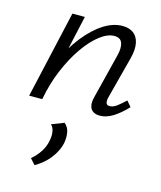

<svg xmlns="http://www.w3.org/2000/svg" viewBox="-109 -499 739 879"><g transform="rotate(15 260.5 -59.0)"><path d="M368 5Q349 5 336 -3Q323 -11 319 -28.5Q315 -46 322 -72L375 -284Q384 -320 376 -342.5Q368 -365 339 -365Q307 -365 270.5 -337Q234 -309 199 -259Q164 -209 136 -142.5Q108 -76 94 0H49Q72 -97 107 -174.5Q142 -252 185 -306.5Q228 -361 273.5 -390Q319 -419 363 -419Q394 -419 414.5 -404.5Q435 -390 441.5 -359.5Q448 -329 436 -284L385 -89Q380 -71 383 -60Q386 -49 400 -49Q416 -49 433 -61.5Q450 -74 472 -95L494 -69Q461 -34 429.5 -14.5Q398 5 368 5ZM32 0 126 -414H185L93 0ZM138 301 114 274Q138 254 154.5 228.5Q171 203 176 175Q181 150 177.5 130.5Q174 111 162 101L221 78Q239 93 243.5 116.5Q248 140 243 168Q238 192 223.5 217.5Q209 243 187 264.5Q165 286 138 301Z"/></g></svg>

Font: Ysabeau Infant
Style: Italic
Weight: 400
Italic angle: -12°
Designer: Christian Thalmann (Catharsis Fonts)
Version: Version 2.001;gftools[0.9.30]; featfreeze: ss01,ss02,lnum